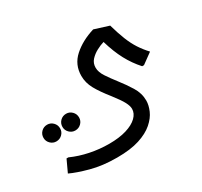

<svg xmlns="http://www.w3.org/2000/svg" viewBox="-134 -611 1042 991"><g transform="rotate(-30 386.5 -115.5)"><path d="M301 202Q215 202 147 183.5Q79 165 39 146L72 75H83Q132 97 188 108.5Q244 120 301 120Q361 120 404 107Q447 94 470 71.5Q493 49 493 22Q493 5 480.5 -19Q468 -43 433 -88Q393 -138 372 -176Q351 -214 351 -255Q351 -322 400 -366Q449 -410 524 -433L610 -406Q625 -353 640.5 -314Q656 -275 675.5 -245Q695 -215 721 -187L659 -142H648Q611 -183 584.5 -232.5Q558 -282 538 -350Q517 -344 493.5 -331.5Q470 -319 453 -300.5Q436 -282 436 -255Q436 -229 455.5 -199.5Q475 -170 500 -138Q529 -101 553.5 -61.5Q578 -22 578 22Q578 49 564.5 80.5Q551 112 519 140Q487 168 434 185Q381 202 301 202ZM71 -27Q51 -27 36.5 -41.5Q22 -56 22 -76Q22 -97 36.5 -111.5Q51 -126 72 -126Q92 -126 106.5 -111.5Q121 -97 121 -76Q121 -56 106.5 -41.5Q92 -27 71 -27ZM184 -27Q164 -27 149.5 -41.5Q135 -56 135 -76Q135 -97 149.5 -111.5Q164 -126 185 -126Q205 -126 219.5 -111.5Q234 -97 234 -76Q234 -56 219.5 -41.5Q205 -27 184 -27Z"/></g></svg>

Font: Fustat Medium
Style: Regular
Weight: 500
Designer: Mohamed Gaber, Khaled Hosny, Laura Garcia Mut
Foundry: Kief Type Foundry, Alif Type Foundry, Hard Type Foundry
Version: Version 1.007